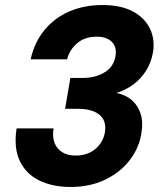

<svg xmlns="http://www.w3.org/2000/svg" viewBox="-20 -732 660 764"><path d="M260 12Q190 12 137 -13.5Q84 -39 59 -91Q34 -143 46 -221H193Q188 -189 196.5 -165Q205 -141 226.5 -127Q248 -113 282 -113Q314 -113 338.5 -125.5Q363 -138 378.5 -159.5Q394 -181 398 -209Q402 -238 390.5 -258Q379 -278 353.5 -288.5Q328 -299 291 -299H239L260 -422H312Q359 -422 396 -444Q433 -466 440 -511Q445 -546 424.5 -566Q404 -586 365 -586Q317 -586 286.5 -559.5Q256 -533 247 -496H102Q117 -564 157 -612.5Q197 -661 256 -686.5Q315 -712 387 -712Q461 -712 508.5 -686.5Q556 -661 576.5 -618.5Q597 -576 589 -525Q582 -483 560.5 -449.5Q539 -416 508 -394Q477 -372 443 -362Q480 -355 504.5 -333.5Q529 -312 539.5 -279.5Q550 -247 543 -205Q535 -146 497.5 -96.5Q460 -47 399.5 -17.5Q339 12 260 12Z"/></svg>

Font: DM Sans 10pt Black
Style: Italic
Weight: 900
Italic angle: -10°
Version: Version 4.004;gftools[0.9.30]